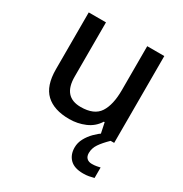

<svg xmlns="http://www.w3.org/2000/svg" viewBox="-176 -673 983 1032"><g transform="rotate(30 315.0 -156.5)"><path d="M547 -539V0H462L447 -71H442Q416 -29 370 -9.5Q324 10 273 10Q178 10 128 -37Q78 -84 78 -186V-539H185V-202Q185 -77 294 -77Q377 -77 409 -126Q441 -175 441 -266V-539ZM456 115Q456 136 467.5 147Q479 158 499 158Q516 158 528.5 155.5Q541 153 550 151V216Q535 220 519.5 223Q504 226 484 226Q429 226 402 199Q375 172 375 127Q375 98 389.5 71Q404 44 426.5 21.5Q449 -1 472 -16L525 0Q492 32 474 58.5Q456 85 456 115Z"/></g></svg>

Font: Noto Sans Telugu Medium
Style: Regular
Weight: 500
Designer: Jelle Bosma - Monotype Design Team
Foundry: Monotype Imaging Inc.
Version: Version 2.005; ttfautohint (v1.8.4.7-5d5b)